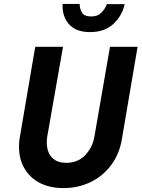

<svg xmlns="http://www.w3.org/2000/svg" viewBox="-20 -939 723 981"><path d="M300 -919H387Q387 -894 399 -874.5Q411 -855 444 -855Q478 -854 498 -874.5Q518 -895 526 -918H617Q604 -858 559 -816.5Q514 -775 440 -775Q367 -775 331.5 -816.5Q296 -858 300 -919ZM160 -700H302L221 -239Q216 -204 223.5 -174.5Q231 -145 253.5 -126.5Q276 -108 315 -107Q376 -106 414 -145Q452 -184 462 -239L542 -700H683L603 -230Q591 -154 549 -97Q507 -40 443.5 -9Q380 22 303 22Q228 22 174 -9.5Q120 -41 95 -98Q70 -155 80 -230Z"/></svg>

Font: Von Semi
Style: Italic
Weight: 600
Version: Version 4.000; ttfautohint (v1.8.4.7-5d5b)